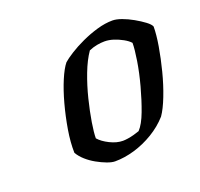

<svg xmlns="http://www.w3.org/2000/svg" viewBox="-84 -868 639 612"><g transform="rotate(-20 235.5 -562.5)"><path d="M209 -350Q198 -350 182 -356Q166 -362 149 -371.5Q132 -381 118 -393.5Q104 -406 96 -420Q95 -455 102 -497Q109 -539 120 -579.5Q131 -620 144.5 -652Q158 -684 171 -700Q181 -709 201.5 -722Q222 -735 248 -747Q274 -759 301.5 -767Q329 -775 354 -775Q367 -775 385 -768.5Q403 -762 421.5 -751.5Q440 -741 454 -730.5Q468 -720 471 -712Q471 -685 464.5 -646.5Q458 -608 447.5 -567Q437 -526 423 -490Q409 -454 395 -434Q372 -408 340.5 -389Q309 -370 275 -360Q241 -350 209 -350ZM255 -403Q262 -403 272 -404.5Q282 -406 293 -409Q304 -412 312 -415Q328 -432 341.5 -468Q355 -504 366.5 -546.5Q378 -589 384 -627Q390 -665 390 -686Q382 -695 367.5 -703Q353 -711 337.5 -716Q322 -721 307 -721Q295 -721 281.5 -718.5Q268 -716 254 -710Q236 -684 221.5 -646Q207 -608 197 -567.5Q187 -527 181.5 -493Q176 -459 176 -440Q188 -426 211 -414.5Q234 -403 255 -403Z"/></g></svg>

Font: Texturina 12pt Light
Style: Italic
Weight: 300
Italic angle: -11°
Designer: Guillermo Torres Carreño
Foundry: Omnibus-Type
Version: Version 1.002